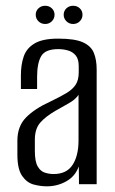

<svg xmlns="http://www.w3.org/2000/svg" viewBox="-20 -639 399 666"><path d="M142.6 7.3Q119.6 7.3 96.2 0.9Q72.8 -5.6 56.6 -29.1Q40.3 -52.6 40.3 -102.5V-150.8Q40.3 -201.2 70.5 -231.7Q100.6 -262.2 153.9 -286.4Q187.9 -302.8 209.7 -315.7Q231.4 -328.5 242.3 -344.9Q253.1 -361.4 253.1 -387.8V-409.1Q253.1 -433.5 243.1 -446.1Q233 -458.7 216.7 -463.7Q200.4 -468.6 182 -468.6Q137.1 -468.6 122.9 -444.3Q108.7 -420.1 108.7 -372.3V-330.3H52.5V-378Q52.5 -415 62.4 -443.5Q72.3 -472 100.3 -488.5Q128.2 -505 182 -505Q239.3 -505 267.7 -492.2Q296.1 -479.3 305.7 -455.2Q315.3 -431.2 315.3 -398.1V0H254L253.3 -61.8Q241.2 -27.6 210 -10.1Q178.9 7.3 142.6 7.3ZM165.6 -35.3Q211.1 -35.3 231.7 -67Q252.4 -98.6 252.4 -152.1V-310.1Q241.9 -294 218.8 -280.9Q195.8 -267.7 172.3 -254.6Q138.2 -234.8 119.6 -213.6Q100.9 -192.3 100.9 -154.4V-115.5Q100.9 -78.7 110.8 -61.7Q120.7 -44.6 136 -40Q151.2 -35.3 165.6 -35.3ZM136.7 -555.8Q122.9 -555.8 113.4 -565.2Q103.9 -574.6 103.9 -587.9Q103.9 -601.2 113.4 -610.1Q122.9 -619 136.7 -619Q150.4 -619 159.8 -610.1Q169.2 -601.2 169.2 -587.9Q169.2 -574.6 159.8 -565.2Q150.4 -555.8 136.7 -555.8ZM233.7 -555.8Q219.9 -555.8 210.4 -565.2Q200.9 -574.6 200.9 -587.9Q200.9 -601.2 210.4 -610.1Q219.9 -619 233.7 -619Q247.4 -619 256.8 -610.1Q266.2 -601.2 266.2 -587.9Q266.2 -574.6 256.8 -565.2Q247.4 -555.8 233.7 -555.8Z"/></svg>

Font: Alumni Sans Thin
Style: Regular
Weight: 100
Designer: Robert E. Leuschke
Foundry: Robert E. Leuschke
Version: Version 1.018